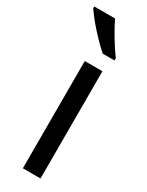

<svg xmlns="http://www.w3.org/2000/svg" viewBox="-223 -801 641 836"><g transform="rotate(30 97.5 -383.0)"><path d="M152.3 0H63.5V-539.1H152.3ZM85 -765.6Q95.7 -743.2 111.6 -715.3Q127.4 -687.5 144 -661.6Q160.6 -635.7 174.3 -617.7V-606H115.2Q100.6 -618.7 81.5 -637.7Q62.5 -656.7 43 -678.2Q23.4 -699.7 7.1 -720.5Q-9.3 -741.2 -19.5 -756.8V-765.6Z"/></g></svg>

Font: Open Sans Condensed Medium
Style: Regular
Weight: 500
Width: 3
Designer: Monotype Design Team
Foundry: Monotype Imaging Inc.
Version: Version 3.000